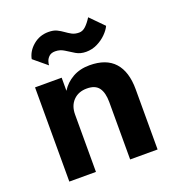

<svg xmlns="http://www.w3.org/2000/svg" viewBox="-125 -780 809 881"><g transform="rotate(-20 279.5 -339.5)"><path d="M94 -587Q101 -624 133 -651Q165 -678 208 -678Q233 -678 249 -670Q265 -662 278 -652.5Q291 -643 305.5 -635Q320 -627 341 -627Q358 -627 373 -641Q388 -655 403 -679L467 -614Q459 -596 440 -577Q421 -558 395.5 -545.5Q370 -533 341 -533Q313 -533 292 -545.5Q271 -558 251 -571Q231 -584 207 -584Q188 -584 177.5 -574.5Q167 -565 163 -553Q159 -541 159 -533ZM361 -280Q361 -326 343.5 -350Q326 -374 285 -374Q244 -374 219 -348.5Q194 -323 194 -280V0H64V-460H194V-396Q215 -430 250.5 -450Q286 -470 333 -470Q414 -470 454.5 -425Q495 -380 495 -294V0H361Z"/></g></svg>

Font: Jost* Semi
Style: Regular
Weight: 600
Version: Version 3.7